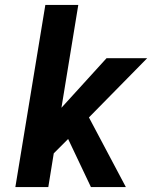

<svg xmlns="http://www.w3.org/2000/svg" viewBox="-20 -755 640 775"><path d="M42 0 163 -735H296L228 -320L410 -520H574L339 -281L488 0H347L255 -194L197 -136L175 0Z"/></svg>

Font: Iosevka Aile Extrabold
Style: Italic
Weight: 800
Italic angle: -9°
Designer: Belleve Invis
Foundry: Belleve Invis
Version: Version 31.1.0; ttfautohint (v1.8.4)